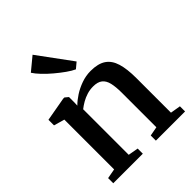

<svg xmlns="http://www.w3.org/2000/svg" viewBox="-237 -980 1107 1107"><g transform="rotate(-45 316.0 -426.5)"><path d="M91 -53V-459L25.5 -477.5V-523L171.5 -549H181.5L202 -532V-492L201 -463Q221.5 -484 252.2 -504Q283 -524 320.2 -537.2Q357.5 -550.5 396.5 -550.5Q456.5 -550.5 490.8 -527.5Q525 -504.5 539.5 -456.8Q554 -409 554 -335V-52.5L616.5 -42V0H378.5V-42L435 -52.5V-333.5Q435 -382 427.5 -413.8Q420 -445.5 400.2 -461.2Q380.5 -477 343 -477Q317 -477 292.8 -469.5Q268.5 -462 247.8 -450Q227 -438 210 -424.5V-53L272 -42V0H31V-42ZM342.5 -617Q321.5 -626.5 293.5 -646.2Q265.5 -666 236 -690.8Q206.5 -715.5 182.5 -740.8Q158.5 -766 145.5 -786.5L226 -853L378 -646L343.5 -617Z"/></g></svg>

Font: Merriweather 60pt SemiBold
Style: Regular
Weight: 600
Version: Version 2.100